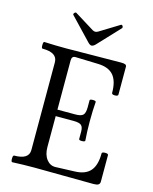

<svg xmlns="http://www.w3.org/2000/svg" viewBox="-127 -946 820 1032"><g transform="rotate(15 283.0 -430.0)"><path d="M291 -712.9Q283.2 -712.9 272 -724.1L155.8 -846.2Q150.9 -850.6 156.7 -857.7Q162.6 -864.7 168 -861.8L275.9 -794.9Q284.2 -790 291 -790Q298.8 -790 307.1 -794.9L416 -861.8Q419.4 -864.3 423.1 -861.1Q426.8 -857.9 427.7 -853.5Q428.7 -849.1 426.8 -846.2L312 -724.1Q300.8 -712.9 291 -712.9ZM43 2.9Q36.1 2.9 36.1 -15.1Q36.1 -33.2 43 -34.2Q125 -34.2 125 -86.9V-575.2Q125 -628.9 42 -628.9Q35.6 -628.9 35.9 -647.5Q36.1 -666 42 -666Q103.5 -663.1 165 -663.1Q216.3 -663.1 317.6 -664.6Q418.9 -666 469.2 -666Q485.8 -666 492.9 -662.6Q500 -659.2 500 -650.9V-496.1Q500 -486.8 482.4 -486.8Q464.8 -486.8 464.8 -496.1Q464.8 -562 437.3 -593.8Q409.7 -625.5 351.1 -627L224.1 -630.9Q204.1 -630.9 204.1 -606.9V-333H304.2Q335 -333 346.4 -344Q357.9 -355 357.9 -387.2V-425.8Q357.9 -432.6 375 -432.6Q392.1 -432.6 392.1 -425.8Q388.2 -377.4 388.2 -317.9Q388.2 -259.3 392.1 -210.9Q392.1 -204.1 375 -203.9Q357.9 -203.6 357.9 -210.9V-252Q357.9 -277.8 346.2 -287.4Q334.5 -296.9 304.2 -296.9H204.1V-125Q204.1 -82.5 223.9 -56.9Q243.7 -31.2 273.9 -32.2L379.9 -36.1Q438.5 -37.6 466.3 -69.3Q494.1 -101.1 494.1 -167Q494.1 -175.3 512 -175.3Q529.8 -175.3 529.8 -167V-20Q529.8 -7.8 521.7 -2.4Q513.7 2.9 495.1 2.9Q440.4 2.9 331.1 1.5Q221.7 0 167 0Q104.5 0 43 2.9Z"/></g></svg>

Font: Junicode SmCond
Style: Regular
Weight: 400
Width: 4
Designer: Peter S. Baker
Version: Version 2.206